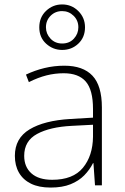

<svg xmlns="http://www.w3.org/2000/svg" viewBox="-20 -835 561 865"><path d="M270 -539Q354 -539 396.5 -494Q439 -449 439 -351V0H408L401 -100H399Q384 -70 359.5 -45Q335 -20 298 -5Q261 10 208 10Q155 10 119.5 -7.5Q84 -25 65.5 -57Q47 -89 47 -133Q47 -212 113 -252Q179 -292 297 -299L399 -305V-344Q399 -430 366.5 -467.5Q334 -505 267 -505Q228 -505 190 -495.5Q152 -486 110 -465L97 -499Q137 -518 180.5 -528.5Q224 -539 270 -539ZM303 -268Q205 -263 147 -231.5Q89 -200 89 -133Q89 -83 121.5 -54Q154 -25 215 -25Q309 -25 353.5 -79Q398 -133 399 -219V-273ZM260 -610Q219 -610 188 -638Q157 -666 157 -712Q157 -757 187.5 -786Q218 -815 260 -815Q303 -815 333 -785Q363 -755 363 -712Q363 -667 333 -638.5Q303 -610 260 -610ZM260 -639Q293 -639 313 -661Q333 -683 333 -712Q333 -743 311.5 -764Q290 -785 260 -785Q229 -785 208 -764Q187 -743 187 -712Q187 -683 207.5 -661Q228 -639 260 -639Z"/></svg>

Font: Noto Sans Hebrew Thin ExtraLight
Style: Regular
Weight: 250
Version: Version 3.001